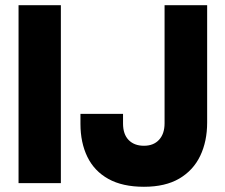

<svg xmlns="http://www.w3.org/2000/svg" viewBox="-20 -701 861 735"><path d="M213 0H51V-681H213ZM531 -143Q568 -143 589 -166Q610 -189 610 -229V-681H773V-232Q773 -160 746.5 -104.5Q720 -49 666.5 -17.5Q613 14 531 14Q449 14 395 -16Q341 -46 314.5 -100.5Q288 -155 288 -227V-265H451V-228Q451 -187 472.5 -165Q494 -143 531 -143Z"/></svg>

Font: Gabarito ExtraBold
Style: Regular
Weight: 800
Designer: Leandro Assis / Alvaro Franca / Felipe Casaprima
Foundry: Naipe Foundry
Version: Version 1.000